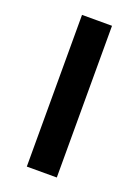

<svg xmlns="http://www.w3.org/2000/svg" viewBox="-110 -587 461 637"><g transform="rotate(20 120.5 -268.0)"><path d="M67.4 0V-535.6H173.3V0Z"/></g></svg>

Font: Inter 20pt Medium
Style: Regular
Weight: 500
Version: Version 4.001;git-66647c0bb